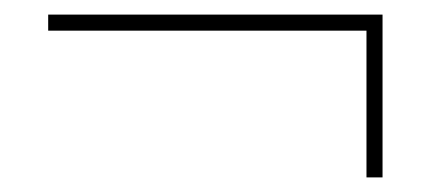

<svg xmlns="http://www.w3.org/2000/svg" viewBox="-20 -331 590 263"><path d="M504 -311V-88H482V-289H46V-311Z"/></svg>

Font: Ysabeau Extralight
Style: Italic
Weight: 200
Italic angle: -12°
Designer: Christian Thalmann (Catharsis Fonts)
Version: Version 0.003